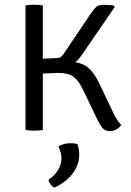

<svg xmlns="http://www.w3.org/2000/svg" viewBox="-20 -566 570 836"><path d="M508 -22Q500 -10 486.5 -2.5Q473 5 460 5Q438.5 5 427.8 -7Q417 -19 405.5 -42L342 -174.5Q322 -216 299.5 -232.2Q277 -248.5 234.5 -248.5Q224.5 -248.5 204.8 -247.5Q185 -246.5 166.5 -245.5V0Q150.5 3 128.5 3Q119 3 108.8 2.2Q98.5 1.5 91 0V-542.5Q98.5 -544 108.8 -544.8Q119 -545.5 128.5 -545.5Q150.5 -545.5 166.5 -542.5V-310.5L224.5 -313Q238 -313.5 244 -317.5Q250 -321.5 258.5 -333.5L378.5 -511.5Q389.5 -527.5 399.5 -536.2Q409.5 -545 431.5 -545Q440.5 -545 451.5 -544.2Q462.5 -543.5 473.5 -542.5L479.5 -535.5L336 -326.5Q323.5 -307.5 307.5 -295Q347.5 -289 371 -264.8Q394.5 -240.5 412.5 -202.5L469.5 -82.5Q478 -64 488 -47.5Q498 -31 508 -22ZM316.5 61Q320 68 322.5 81.2Q325 94.5 325 107Q325 152.5 295.8 190.2Q266.5 228 217.5 250.5Q208 247.5 200.8 237.8Q193.5 228 191 217Q247.5 177 247.5 123.5Q247.5 110 243.8 96Q240 82 234.5 71.5Q257 57.5 289 57.5Q305 57.5 316.5 61Z"/></svg>

Font: Signika SC Light
Style: Regular
Weight: 300
Designer: Anna Giedryś
Foundry: Anna Giedryś
Version: Version 2.000; ttfautohint (v1.8.3) -l 8 -r 50 -G 200 -x 9 -